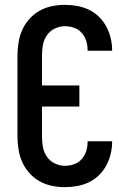

<svg xmlns="http://www.w3.org/2000/svg" viewBox="-20 -763 540 791"><path d="M247 8Q220 8 193.5 2.5Q167 -3 143.5 -16Q120 -29 101.5 -49.5Q83 -70 72 -94.5Q61 -119 56.5 -146Q52 -173 52 -200V-535Q52 -562 56.5 -589Q61 -616 72 -640.5Q83 -665 101.5 -685.5Q120 -706 143.5 -719Q167 -732 193.5 -737.5Q220 -743 247 -743Q273 -743 298 -738.5Q323 -734 346 -723Q369 -712 387.5 -694Q406 -676 418 -653.5Q430 -631 436 -606Q442 -581 442 -556V-554H341V-555Q341 -575 335.5 -593.5Q330 -612 317 -627Q304 -642 285.5 -648.5Q267 -655 247 -655Q226 -655 206 -645.5Q186 -636 173.5 -618Q161 -600 157 -578.5Q153 -557 153 -535V-411H307V-324H153V-200Q153 -178 157 -156.5Q161 -135 173.5 -117Q186 -99 206 -89.5Q226 -80 247 -80Q267 -80 285.5 -86.5Q304 -93 317 -108Q330 -123 335.5 -141.5Q341 -160 341 -180V-181H442V-179Q442 -154 436 -129Q430 -104 418 -81.5Q406 -59 387.5 -41Q369 -23 346 -12Q323 -1 298 3.5Q273 8 247 8Z"/></svg>

Font: Iosevka Custom Semibold
Style: Regular
Weight: 600
Designer: Belleve Invis
Foundry: Belleve Invis
Version: Version 27.0.2; ttfautohint (v1.8.4)